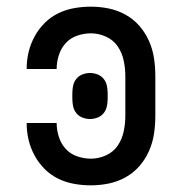

<svg xmlns="http://www.w3.org/2000/svg" viewBox="-20 -548 540 576"><path d="M253 8Q227 8 202 3.5Q177 -1 154.5 -12Q132 -23 114 -41Q96 -59 84 -81Q72 -103 66 -127.5Q60 -152 60 -178V-179H150V-178Q150 -158 156.5 -137.5Q163 -117 177 -101.5Q191 -86 211.5 -79Q232 -72 253 -72Q276 -72 298 -82Q320 -92 333 -111Q346 -130 351 -153.5Q356 -177 356 -200V-320Q356 -343 351 -366.5Q346 -390 333 -409Q320 -428 298 -438Q276 -448 253 -448Q232 -448 211.5 -441Q191 -434 177 -418.5Q163 -403 156.5 -382.5Q150 -362 150 -342V-341H60V-342Q60 -368 66 -392.5Q72 -417 84 -439Q96 -461 114 -479Q132 -497 154.5 -508Q177 -519 202 -523.5Q227 -528 253 -528Q280 -528 306.5 -522.5Q333 -517 356.5 -504Q380 -491 398 -470.5Q416 -450 427 -425Q438 -400 442 -373.5Q446 -347 446 -320V-200Q446 -173 442 -146.5Q438 -120 427 -95Q416 -70 398 -49.5Q380 -29 356.5 -16Q333 -3 306.5 2.5Q280 8 253 8ZM250 -191Q239 -191 228 -195Q217 -199 209.5 -208Q202 -217 199.5 -228.5Q197 -240 197 -252V-268Q197 -280 199.5 -291.5Q202 -303 209.5 -312Q217 -321 228 -325Q239 -329 250 -329Q261 -329 272 -325Q283 -321 290.5 -312Q298 -303 300.5 -291.5Q303 -280 303 -268V-252Q303 -240 300.5 -228.5Q298 -217 290.5 -208Q283 -199 272 -195Q261 -191 250 -191Z"/></svg>

Font: Iosevka SS18 Medium
Style: Regular
Weight: 500
Monospace: yes
Designer: Belleve Invis
Foundry: Belleve Invis
Version: Version 25.1.1; ttfautohint (v1.8.4)